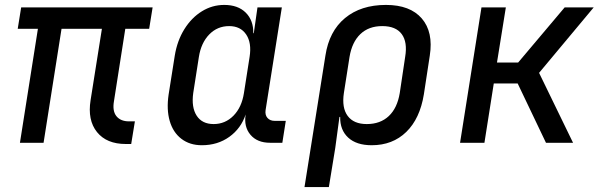

<svg xmlns="http://www.w3.org/2000/svg" viewBox="-20 -580 2440 780"><path d="M491 5Q413 5 374 -43.5Q335 -92 348 -173L394 -463H230L157 0H61L134 -463H52L66 -550H600L586 -463H489L443 -169Q436 -129 453 -108Q470 -87 504 -87H528L513 5Z M800 10Q751 10 717 -16Q683 -42 669.5 -88.5Q656 -135 665 -196L690 -354Q700 -415 729 -461.5Q758 -508 800 -534Q842 -560 891 -560Q947 -560 978.5 -528.5Q1010 -497 1009 -445H1011L1026 -550H1125L1059 -133Q1056 -113 1066.5 -101Q1077 -89 1096 -89H1141L1127 0H1077Q1025 0 997.5 -32.5Q970 -65 978 -115Q959 -58 911.5 -24Q864 10 800 10ZM848 -76Q895 -76 928.5 -110Q962 -144 971 -202L994 -349Q1003 -406 980 -440Q957 -474 911 -474Q863 -474 830 -440Q797 -406 788 -349L765 -202Q757 -144 779 -110Q801 -76 848 -76Z M1217 180 1302 -354Q1317 -453 1381.5 -506.5Q1446 -560 1548 -560Q1646 -560 1693.5 -505Q1741 -450 1726 -354L1702 -197Q1686 -98 1630.5 -44Q1575 10 1490 10Q1428 10 1394.5 -21Q1361 -52 1362 -105H1359L1342 21L1316 180ZM1470 -76Q1525 -76 1559.5 -108.5Q1594 -141 1604 -202L1626 -349Q1636 -409 1612 -441.5Q1588 -474 1533 -474Q1478 -474 1444 -441.5Q1410 -409 1400 -349L1377 -202Q1368 -142 1392.5 -109Q1417 -76 1470 -76Z M1849 0 1936 -550H2035L1999 -326H2085L2274 -550H2392L2170 -284L2308 0H2198L2083 -241H1986L1948 0Z"/></svg>

Font: JetBrains Mono NL Medium
Style: Italic
Weight: 500
Italic angle: -9°
Monospace: yes
Designer: Philipp Nurullin, Konstantin Bulenkov
Foundry: JetBrains
Version: Version 2.305; ttfautohint (v1.8.4.7-5d5b)